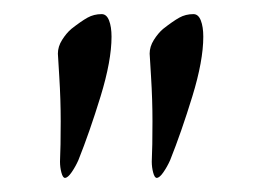

<svg xmlns="http://www.w3.org/2000/svg" viewBox="-20 -696 370 272"><path d="M62 -444ZM65 -467Q66 -488 66 -524Q66 -555 64 -587Q62 -619 62 -620Q62 -630 68 -639.5Q74 -649 81 -655Q95 -666 104 -671Q113 -676 124 -676Q131 -676 134.5 -667Q138 -658 138 -644Q138 -610 122.5 -559.5Q107 -509 91 -469Q87 -460 81.5 -452Q76 -444 72 -444Q69 -444 67 -451.5Q65 -459 65 -467ZM195 -467Q196 -488 196 -524Q196 -555 194 -587Q192 -619 192 -620Q192 -630 198 -639.5Q204 -649 211 -655Q225 -666 234 -671Q243 -676 254 -676Q261 -676 264.5 -667Q268 -658 268 -644Q268 -610 252.5 -559.5Q237 -509 221 -469Q217 -460 211.5 -452Q206 -444 202 -444Q199 -444 197 -451.5Q195 -459 195 -467Z"/></svg>

Font: EB Garamond
Style: Regular
Weight: 400
Designer: Georg Duffner and Octavio Pardo
Foundry: Georg Duffner
Version: Version 1.000; ttfautohint (v1.6)